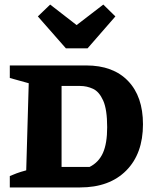

<svg xmlns="http://www.w3.org/2000/svg" viewBox="-20 -822 679 842"><path d="M358 -535Q476 -535 541.5 -467Q607 -399 607 -277Q607 -148 533.5 -74Q460 0 331 0H23V-50Q37 -56 53 -62Q69 -68 95 -75L106 -457L23 -480V-535ZM373 -90Q413 -110 431.5 -151.5Q450 -193 450 -264Q450 -342 432.5 -381Q415 -420 388 -432.5Q361 -445 332 -445H250V-90ZM269 -610 146 -750 200 -802 316 -712 433 -802 486 -750 364 -610Z"/></svg>

Font: Piazzolla SC
Style: Bold
Weight: 700
Designer: Juan Pablo del Peral
Foundry: Huerta Tipografica
Version: Version 1.330